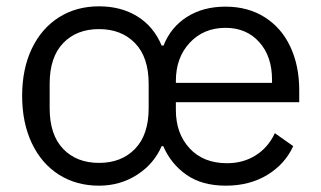

<svg xmlns="http://www.w3.org/2000/svg" viewBox="-20 -574 1016 607"><path d="M496 -112H491Q467 -56 413.5 -21.5Q360 13 293 13Q221 13 166 -22Q111 -57 80.5 -121.5Q50 -186 50 -271Q50 -356 80.5 -420Q111 -484 166 -519Q221 -554 293 -554Q363 -554 414.5 -522Q466 -490 491 -430H497Q520 -488 571 -520.5Q622 -553 693 -553Q764 -553 817 -519.5Q870 -486 898 -426Q926 -366 926 -289V-251H536V-226Q536 -152 579.5 -105Q623 -58 698 -58Q749 -58 788.5 -83Q828 -108 849 -153L907 -112Q881 -55 825 -21Q769 13 694 13Q619 13 570 -21Q521 -55 496 -112ZM840 -322Q840 -396 799.5 -441Q759 -486 693 -486Q624 -486 580 -439Q536 -392 536 -318V-312H840ZM450 -232V-309Q450 -393 407 -437.5Q364 -482 293 -482Q222 -482 179.5 -437.5Q137 -393 137 -309V-232Q137 -148 179.5 -103.5Q222 -59 293 -59Q364 -59 407 -103.5Q450 -148 450 -232Z"/></svg>

Font: IBM Plex Sans JP
Style: Regular
Weight: 400
Designer: Mike Abbink; Paul van der Laan; Pieter van Rosmalen; Wujin Sim; Yejin Wi; Jinhee Kim; Boomi Park; Yona Kim; Kichan Ma
Foundry: Sandoll Inc.
Version: Version 1.001